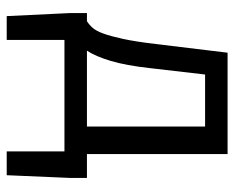

<svg xmlns="http://www.w3.org/2000/svg" viewBox="-83 -443 698 572"><g transform="rotate(90 266.0 -157.0)"><path d="M99 0V172H28L19 -15V-67H43Q53 -73 62.5 -83.5Q72 -94 80 -116Q88 -138 96 -175Q104 -212 111 -271L137 -486H439V-67H510V-15L502 172H431V0ZM183 -255Q175 -183 161.5 -138Q148 -93 131 -67H357V-419H202Z"/></g></svg>

Font: CV Source Sans
Style: Regular
Weight: 400
Designer: Paul D. Hunt
Foundry: Adobe Systems Incorporated
Version: Version 3.001